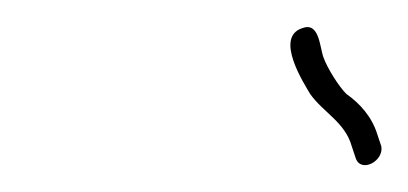

<svg xmlns="http://www.w3.org/2000/svg" viewBox="-20 -665 304 143"><path d="M264 -556 261 -565C257 -578 248 -588 238 -595C232 -601 224 -614 221 -622C218 -630 218 -649 205 -644C184 -637 207 -602 211 -595C221 -581 237 -574 242 -556L245 -547C249 -536 266 -545 264 -556Z"/></svg>

Font: Electronic
Style: ExThnIt
Weight: 100
Version: Version 1.011